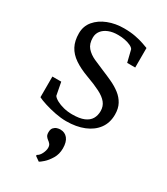

<svg xmlns="http://www.w3.org/2000/svg" viewBox="-204 -657 882 1014"><g transform="rotate(30 236.5 -149.5)"><path d="M223 11Q192 11 156.2 4Q120.5 -3 89.8 -12.8Q59 -22.5 43 -31V-157H97L112 -79Q119 -68.5 137.2 -58.5Q155.5 -48.5 180.5 -42.2Q205.5 -36 233 -36Q277.5 -36 304.2 -47.2Q331 -58.5 343 -78.8Q355 -99 355 -126Q355 -155.5 338.2 -176.2Q321.5 -197 288.2 -214Q255 -231 205 -249Q153 -268 118.5 -291.5Q84 -315 67 -347.2Q50 -379.5 50 -425Q50 -469 76.8 -500.8Q103.5 -532.5 147.8 -549.8Q192 -567 244 -567Q283.5 -567 314.2 -561Q345 -555 366.2 -547.5Q387.5 -540 398 -536V-417H349L331 -490Q326 -499 311.2 -506Q296.5 -513 276.5 -517Q256.5 -521 236 -521Q202.5 -521.5 177.5 -511.5Q152.5 -501.5 138.8 -483.8Q125 -466 125 -442Q125 -404 144.2 -382Q163.5 -360 193.8 -346.2Q224 -332.5 257 -319Q290 -305.5 321 -291Q352 -276.5 376.5 -257.5Q401 -238.5 415.5 -212Q430 -185.5 430 -148Q430 -98 404 -62.5Q378 -27 331.2 -8Q284.5 11 223 11ZM281 144Q281 179.5 264.5 206.8Q248 234 229.8 250Q211.5 266 206 268H205L178 249V243Q193 235.5 202.5 216Q212 196.5 212 181Q212 166 205.2 158Q198.5 150 191 145Q183.5 139.5 177.8 131.5Q172 123.5 172 108Q172 89.5 180.5 80Q189 70.5 200 67.2Q211 64 218 64H220Q248 64 264.5 84.5Q281 105 281 144Z"/></g></svg>

Font: Merriweather Light
Style: Regular
Weight: 300
Designer: Eben Sorkin
Foundry: Eben Sorkin
Version: Version 2.100